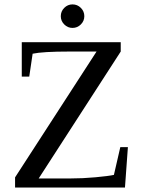

<svg xmlns="http://www.w3.org/2000/svg" viewBox="-20 -845 651 865"><path d="M47.9 -45.9 415 -612.8H293Q172.4 -612.8 127 -603L111.8 -500H78.1V-654.8H523.9V-612.8L154.3 -41H295.9Q352.5 -41 410.9 -46.4Q469.2 -51.8 493.2 -57.1L522 -182.1H556.2L543 0H47.9ZM359.9 -772Q359.9 -750.5 344.2 -734.9Q328.6 -719.2 306.6 -719.2Q285.2 -719.2 269.5 -734.9Q253.9 -750.5 253.9 -772Q253.9 -793.9 269.5 -809.6Q285.2 -825.2 306.6 -825.2Q328.6 -825.2 344.2 -809.6Q359.9 -793.9 359.9 -772Z"/></svg>

Font: Tinos
Style: Regular
Weight: 400
Designer: Steve Matteson
Foundry: Monotype Imaging Inc.
Version: Version 1.23